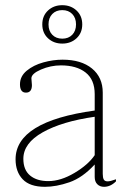

<svg xmlns="http://www.w3.org/2000/svg" viewBox="-20 -710 481 740"><path d="M143 -616Q143 -649 165 -669.5Q187 -690 220 -690Q253 -690 275 -669.5Q297 -649 297 -616Q297 -583 275 -562.5Q253 -542 220 -542Q187 -542 165 -562.5Q143 -583 143 -616ZM273 -616Q273 -641 258.5 -656Q244 -671 220 -671Q196 -671 181.5 -656Q167 -641 167 -616Q167 -591 181.5 -576Q196 -561 220 -561Q244 -561 258.5 -576Q273 -591 273 -616ZM40 -96Q40 -242 345 -284V-347Q345 -403 310 -430.5Q275 -458 215 -458Q175 -458 138 -442Q101 -426 101 -408Q101 -403 102 -395.5Q103 -388 103 -382Q103 -353 80 -353Q57 -353 57 -385Q57 -416 83 -437.5Q109 -459 147 -469.5Q185 -480 221 -480Q293 -480 334.5 -446Q376 -412 376 -353V-40Q376 -25 380 -18Q384 -11 395 -11Q405 -11 427 -19V-11Q406 10 381 10Q365 10 355 0Q345 -10 345 -28V-76Q298 -25 247.5 -7.5Q197 10 153 10Q95 10 67.5 -19Q40 -48 40 -96ZM345 -112V-260Q219 -242 144.5 -200Q70 -158 70 -98Q70 -55 96 -33.5Q122 -12 166 -12Q214 -12 267 -43.5Q320 -75 345 -112Z"/></svg>

Font: Taviraj Thin
Style: Regular
Weight: 250
Designer: Katatrad Team
Foundry: CadsonDemak
Version: Version 1.001